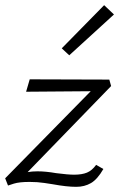

<svg xmlns="http://www.w3.org/2000/svg" viewBox="-21 -713 461 743"><path d="M247 -499 218 -526 382 -693 420 -657ZM409 -380 86 -47Q104 -50 124 -50Q156 -50 196 -43Q242 -37 266 -37Q296 -37 315.5 -45Q335 -53 351 -75L379 -59Q356 -19 331 -4.5Q306 10 274 10Q237 10 183 0Q177 -1 150.5 -5Q124 -9 94 -9Q54 -9 33 -2.5Q12 4 10 5L-1 -23L330 -360L80 -358L94 -406L402 -405Z"/></svg>

Font: Ysabeau Infant Semilight
Style: Italic
Weight: 300
Italic angle: -12°
Designer: Christian Thalmann (Catharsis Fonts)
Version: Version 0.003